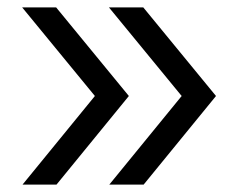

<svg xmlns="http://www.w3.org/2000/svg" viewBox="-20 -540 640 520"><path d="M369 -40H276L472 -280L275 -520H368L565 -280ZM133 -40H41L237 -280L40 -520H132L329 -280Z"/></svg>

Font: Maple Mono Light
Style: Regular
Weight: 300
Monospace: yes
Designer: subframe7536
Version: Version 7.000